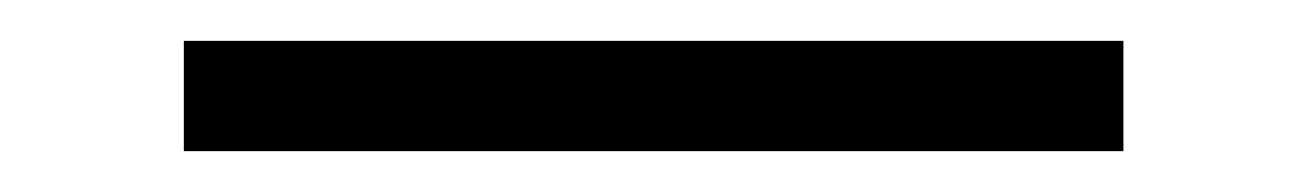

<svg xmlns="http://www.w3.org/2000/svg" viewBox="-20 30 640 94"><path d="M70 104H530V50H70Z"/></svg>

Font: CommitMonoV142 ExtLt
Style: Regular
Weight: 200
Monospace: yes
Designer: Eigil Nikolajsen
Foundry: Eigil Nikolajsen
Version: Version 1.142